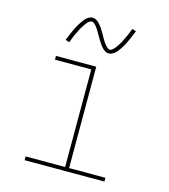

<svg xmlns="http://www.w3.org/2000/svg" viewBox="-112 -845 824 935"><g transform="rotate(15 300.0 -378.0)"><path d="M99 0V-19H298V-511H115V-530H318V-19H501V0ZM360 -608Q351 -608 343.5 -612Q336 -616 330 -621.5Q324 -627 319 -633.5Q314 -640 309.5 -647Q305 -654 300.5 -661.5Q296 -669 292 -676L291 -677Q289 -681 286 -686Q283 -691 280.5 -695.5Q278 -700 275 -704.5Q272 -709 269.5 -713Q267 -717 264 -720.5Q261 -724 257 -728Q253 -732 249 -734.5Q245 -737 240 -737Q236 -737 231.5 -734.5Q227 -732 224 -729.5Q221 -727 218 -723.5Q215 -720 211.5 -715Q208 -710 206.5 -707.5Q205 -705 203 -702Q201 -699 199 -696Q197 -693 195 -689.5Q193 -686 191 -682Q189 -678 187 -673.5Q185 -669 182.5 -664.5Q180 -660 178 -655.5Q176 -651 173.5 -645.5Q171 -640 169 -634.5Q167 -629 164.5 -623Q162 -617 160 -611L140 -618Q145 -629 149 -639Q153 -649 157 -658.5Q161 -668 165 -676Q169 -684 173 -691Q177 -698 180.5 -704.5Q184 -711 188 -716.5Q192 -722 197.5 -729.5Q203 -737 209 -742.5Q215 -748 223 -752Q231 -756 240 -756Q249 -756 256.5 -752Q264 -748 270 -742.5Q276 -737 281 -730.5Q286 -724 291 -717Q296 -710 300 -702.5Q304 -695 309 -688V-687Q311 -683 314 -678Q317 -673 319.5 -668.5Q322 -664 325 -659.5Q328 -655 330.5 -651.5Q333 -648 336 -644Q339 -640 343 -636.5Q347 -633 351 -630Q355 -627 360 -627Q364 -627 368.5 -629.5Q373 -632 376 -635Q379 -638 382 -641.5Q385 -645 388.5 -649.5Q392 -654 393.5 -656.5Q395 -659 397 -662Q399 -665 401 -668Q403 -671 405 -675Q407 -679 409 -682.5Q411 -686 413 -690.5Q415 -695 417.5 -699.5Q420 -704 422 -709Q424 -714 426.5 -719Q429 -724 431 -729.5Q433 -735 435.5 -741Q438 -747 440 -753L460 -747Q455 -735 451 -725Q447 -715 443 -706Q439 -697 435 -688.5Q431 -680 427 -673Q423 -666 419.5 -659.5Q416 -653 412 -647.5Q408 -642 402.5 -634.5Q397 -627 391 -622Q385 -617 377 -612.5Q369 -608 360 -608Z"/></g></svg>

Font: Iosevka Curly Thin Extended
Style: Regular
Weight: 100
Width: 7
Monospace: yes
Designer: Belleve Invis
Foundry: Belleve Invis
Version: Version 11.1.0; ttfautohint (v1.8.3)